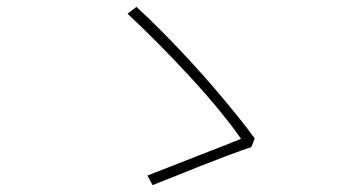

<svg xmlns="http://www.w3.org/2000/svg" viewBox="-20 -636 1040 560"><path d="M713 -207Q683 -197 643 -182Q603 -167 561.5 -150.5Q520 -134 484 -119.5Q448 -105 425 -96L410 -124Q434 -133 471.5 -148Q509 -163 550.5 -179Q592 -195 627.5 -209Q663 -223 683 -231Q659 -266 621 -312.5Q583 -359 537 -409Q491 -459 443 -507.5Q395 -556 352 -596L378 -616Q418 -579 458.5 -538Q499 -497 537.5 -455Q576 -413 610.5 -372.5Q645 -332 674 -296Q703 -260 723 -232Z"/></svg>

Font: Noto Sans JP
Style: Regular
Weight: 100
Designer: Ryoko NISHIZUKA 西塚涼子 (kana, bopomofo & ideographs); Paul D. Hunt (Latin, Greek & Cyrillic); Sandoll Communications 산돌커뮤니
Foundry: Adobe
Version: Version 2.004;hotconv 1.0.118;makeotfexe 2.5.65603